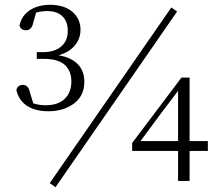

<svg xmlns="http://www.w3.org/2000/svg" viewBox="-20 -753 914 799"><path d="M182 -290Q127 -290 92.5 -312.5Q58 -335 48 -379Q52 -391 59 -395.5Q66 -400 75 -400Q86 -400 94 -392Q102 -384 106 -363L124 -306L99 -330Q116 -323 132.5 -319Q149 -315 169 -315Q222 -315 249.5 -342Q277 -369 277 -414Q277 -458 249.5 -483Q222 -508 163 -508H133V-536H160Q206 -536 234 -559Q262 -582 262 -625Q262 -664 239.5 -685.5Q217 -707 176 -707Q160 -707 144 -704Q128 -701 109 -693L134 -714L119 -661Q115 -642 107 -634.5Q99 -627 87 -627Q68 -627 61 -646Q67 -676 86 -695.5Q105 -715 131.5 -724Q158 -733 188 -733Q247 -733 281 -704Q315 -675 315 -629Q315 -586 283 -555Q251 -524 195 -518L192 -526Q260 -523 295.5 -493.5Q331 -464 331 -413Q331 -354 287.5 -322Q244 -290 182 -290ZM721 0V-140V-153V-384H715L744 -405L649 -280L556 -154L560 -177V-166H845V-125H530V-158L735 -430H769V0ZM211 26 187 9 693 -722 717 -705Z"/></svg>

Font: Noto Serif SC ExtraLight
Style: Regular
Weight: 200
Designer: Ryoko NISHIZUKA 西塚涼子 (kana & ideographs); Frank Grießhammer (Latin, Greek & Cyrillic); Wenlong ZHANG 张文龙 (bopomofo); San
Foundry: Adobe
Version: Version 2.002-H1;hotconv 1.1.0;makeotfexe 2.6.0